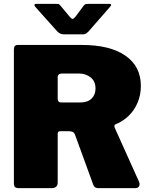

<svg xmlns="http://www.w3.org/2000/svg" viewBox="-20 -975 779 995"><path d="M701 -32Q706 -19 700.5 -9.5Q695 0 683 0H489Q468 0 462 -21L368 -279Q362 -295 337 -295H291Q284 -295 281.5 -290.5Q279 -286 279 -284V-29Q279 0 246 0H78Q63 0 57.5 -6Q52 -12 52 -25V-719Q52 -742 71 -742H405Q550 -742 630 -686.5Q710 -631 710 -530Q710 -483 693 -443Q676 -403 646.5 -374.5Q617 -346 579 -331Q569 -327 575 -312L701 -32ZM396 -444Q434 -444 454.5 -464Q475 -484 475 -516Q475 -554 449.5 -574Q424 -594 390 -594H302Q279 -594 279 -574V-465Q279 -444 296 -444H396ZM414 -946Q419 -953 425.5 -954Q432 -955 441 -955H546Q565 -955 548 -937L437 -810Q432 -805 426 -801Q420 -797 409 -797H314Q300 -797 292 -801Q284 -805 277 -812L165 -937Q158 -945 158.5 -950Q159 -955 168 -955H267Q277 -955 282 -954.5Q287 -954 293 -946L339 -891Q351 -876 357 -877Q363 -878 373 -891Z"/></svg>

Font: Libre Franklin Thin Black
Style: Regular
Weight: 900
Version: Version 3.000